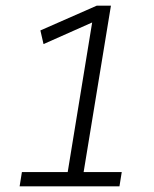

<svg xmlns="http://www.w3.org/2000/svg" viewBox="-20 -655 540 675"><path d="M400 0H49L57 -50H218L304 -576L133 -500L122 -548L320 -635H370L274 -50H408Z"/></svg>

Font: Lekton
Style: Italic
Weight: 400
Italic angle: -9.3°
Designer: Paolo Mazzetti, Luciano Perondi, Raffaele Flato, Elena Papassissa, Emilio Macchia, Michela Povoleri, Tobias Seemiller, R
Version: Version 3.000